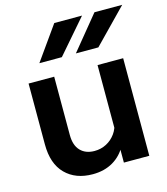

<svg xmlns="http://www.w3.org/2000/svg" viewBox="-115 -850 834 956"><g transform="rotate(-15 302.0 -372.5)"><path d="M540.1 0H409.1V-96L408.1 -124V-503H540.1ZM415 -209.9 441.6 -192Q443.6 -130.2 419.4 -83.5Q395.2 -36.8 350.5 -10.4Q305.7 16 245.6 16Q157.2 16 104.9 -36.7Q52.6 -89.4 52.6 -189.4V-503H184.6V-202.9Q184.6 -148.8 211.3 -121.2Q237.9 -93.6 283.6 -93.6Q317 -93.6 345.1 -108.3Q373.2 -123 392.1 -149.3Q411 -175.6 415 -209.9ZM397.2 -761 246.6 -587H130.7L254.2 -761ZM604.3 -761 434.8 -587H318.9L461.3 -761Z"/></g></svg>

Font: Wix Madefor Display
Style: Regular
Weight: 400
Designer: Dalton Maag Ltd
Foundry: Dalton Maag Ltd
Version: Version 3.100